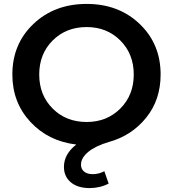

<svg xmlns="http://www.w3.org/2000/svg" viewBox="-20 -730 882 979"><path d="M437 229Q376 229 341 199.5Q306 170 306 121Q306 56 369 7Q226 -10 134.5 -109Q43 -208 43 -350Q43 -506 150.5 -608Q258 -710 422 -710Q585 -710 692 -608Q799 -506 799 -350Q799 -221 725 -129.5Q651 -38 535 -6Q467 14 430 44.5Q393 75 393 110Q393 132 409 145Q425 158 452 158Q485 158 512 143L534 206Q490 229 437 229ZM422 -108Q525 -108 593.5 -176.5Q662 -245 662 -350Q662 -455 593.5 -523.5Q525 -592 422 -592Q317 -592 248.5 -523.5Q180 -455 180 -350Q180 -245 248.5 -176.5Q317 -108 422 -108Z"/></svg>

Font: Belfius21
Style: Bold
Weight: 700
Designer: Montserrat's base design by Julieta Ulanovsky, modified by Coast SPRL for Belfius Bank NV.
Foundry: Montserrat's base design by Julieta Ulanovsky, modified by Coast SPRL for Belfius Bank NV.
Version: Version 2.000;FEAKit 1.0